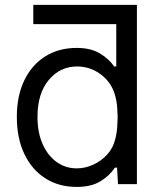

<svg xmlns="http://www.w3.org/2000/svg" viewBox="-20 -747 649 779"><path d="M535.5 0H458.8L454.9 -66.8H446Q424.7 -34.1 387.3 -11.4Q349.8 11.4 291.2 11.4Q218 11.4 163.4 -23.8Q108.7 -58.9 78.5 -122.9Q48.3 -186.8 48.3 -272.7Q48.3 -358 78.5 -420.8Q108.7 -483.7 163.4 -518.1Q218 -552.6 291.2 -552.6Q348 -552.6 384.9 -530.5Q421.9 -508.5 443.2 -477.3H451.7V-649.1H115.1V-727.3H535.5ZM132.1 -272.7Q132.1 -209.5 152.9 -162.6Q173.7 -115.8 209.7 -89.8Q245.7 -63.9 291.2 -63.9Q325.3 -63.9 358 -78.7Q390.6 -93.4 414.8 -119.9Q438.9 -146.3 447.4 -181.8Q454.2 -207.4 455.8 -234.7Q457.4 -262.1 457.4 -272.7Q457.4 -283 455.6 -309.5Q453.8 -335.9 446 -363.6Q431.1 -413.7 388.5 -445.5Q345.9 -477.3 292.6 -477.3Q223.4 -477.3 177.7 -422.4Q132.1 -367.5 132.1 -272.7Z"/></svg>

Font: Inter UI
Style: Regular
Weight: 400
Designer: Rasmus Andersson
Foundry: rsms
Version: Version 2.2